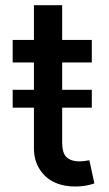

<svg xmlns="http://www.w3.org/2000/svg" viewBox="-20 -696 412 724"><path d="M27.8 -290V-357.4H107.9V-460.4H27.8V-545.4H107.9V-676.3H214.4V-545.4H326.2V-460.4H214.4V-357.4H326.2V-290H214.4V-160.2Q214.4 -117.7 231.7 -102.5Q249 -87.4 279.3 -87.4Q294.9 -87.4 316.9 -91.8L335.9 -4.4Q304.7 6.8 267.1 7.3Q224.1 8.3 188.5 -7.1Q152.8 -22.5 130.4 -56.4Q107.9 -90.3 107.9 -138.2V-290Z"/></svg>

Font: Karasuma Gothic
Style: Regular
Weight: 500
Designer: Rasmus Andersson / Ryoko Nishizuka
Foundry: Genbu
Version: Version 1.00